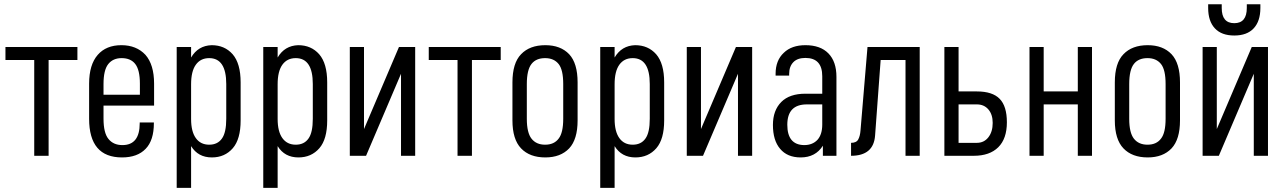

<svg xmlns="http://www.w3.org/2000/svg" viewBox="-20 -740 6102 912"><path d="M5.9 -516.6H347.7V-455.1H210.9V0H142.6V-455.1H5.9Z M471.7 -238.3V-176.8Q471.7 -108.4 495.1 -80.1Q518.6 -50.8 561.5 -50.8Q643.6 -50.8 643.6 -154.3V-158.2H710.9V-155.3Q710.9 -73.2 671.9 -33.2Q632.8 7.8 559.6 7.8Q403.3 7.8 403.3 -175.8V-342.8Q403.3 -432.6 444.3 -479.5Q484.4 -525.4 556.6 -525.4Q627.9 -525.4 670.9 -479.5Q711.9 -432.6 711.9 -342.8V-238.3ZM471.7 -340.8V-290H644.5V-342.8Q644.5 -408.2 622.1 -436.5Q600.6 -463.9 557.6 -463.9Q516.6 -463.9 494.1 -435.5Q471.7 -407.2 471.7 -340.8Z M819.3 -516.6H887.7V-466.8Q920.9 -523.4 985.4 -525.4Q1046.9 -525.4 1085 -482.4Q1123 -438.5 1123 -348.6V-168Q1123 -79.1 1085.9 -36.1Q1047.9 7.8 986.3 7.8Q920.9 7.8 887.7 -45.9V152.3H819.3ZM1054.7 -175.8V-340.8Q1054.7 -463.9 973.6 -463.9Q932.6 -463.9 910.2 -432.6Q887.7 -401.4 887.7 -339.8V-174.8Q887.7 -115.2 910.2 -84Q932.6 -52.7 973.6 -52.7Q1013.7 -52.7 1034.2 -82Q1054.7 -110.4 1054.7 -175.8Z M1230.5 -516.6H1298.8V-466.8Q1332 -523.4 1396.5 -525.4Q1458 -525.4 1496.1 -482.4Q1534.2 -438.5 1534.2 -348.6V-168Q1534.2 -79.1 1497.1 -36.1Q1459 7.8 1397.5 7.8Q1332 7.8 1298.8 -45.9V152.3H1230.5ZM1465.8 -175.8V-340.8Q1465.8 -463.9 1384.8 -463.9Q1343.8 -463.9 1321.3 -432.6Q1298.8 -401.4 1298.8 -339.8V-174.8Q1298.8 -115.2 1321.3 -84Q1343.8 -52.7 1384.8 -52.7Q1424.8 -52.7 1445.3 -82Q1465.8 -110.4 1465.8 -175.8Z M1641.6 -516.6H1709V-127L1875 -516.6H1952.1V0H1884.8V-389.6L1718.8 0H1641.6Z M2016.6 -516.6H2358.4V-455.1H2221.7V0H2153.3V-455.1H2016.6Z M2414.1 -168V-348.6Q2414.1 -440.4 2455.1 -482.4Q2496.1 -525.4 2570.3 -525.4Q2642.6 -525.4 2683.6 -482.4Q2723.6 -439.5 2723.6 -348.6V-168Q2723.6 -78.1 2683.6 -35.2Q2642.6 7.8 2570.3 7.8Q2496.1 7.8 2455.1 -35.2Q2414.1 -78.1 2414.1 -168ZM2655.3 -175.8V-340.8Q2655.3 -408.2 2633.8 -435.5Q2611.3 -463.9 2569.3 -463.9Q2526.4 -463.9 2504.9 -436.5Q2482.4 -408.2 2482.4 -340.8V-175.8Q2482.4 -109.4 2504.9 -81.1Q2527.3 -52.7 2569.3 -52.7Q2612.3 -52.7 2633.8 -82Q2655.3 -109.4 2655.3 -175.8Z M2831.1 -516.6H2899.4V-466.8Q2932.6 -523.4 2997.1 -525.4Q3058.6 -525.4 3096.7 -482.4Q3134.8 -438.5 3134.8 -348.6V-168Q3134.8 -79.1 3097.7 -36.1Q3059.6 7.8 2998 7.8Q2932.6 7.8 2899.4 -45.9V152.3H2831.1ZM3066.4 -175.8V-340.8Q3066.4 -463.9 2985.4 -463.9Q2944.3 -463.9 2921.9 -432.6Q2899.4 -401.4 2899.4 -339.8V-174.8Q2899.4 -115.2 2921.9 -84Q2944.3 -52.7 2985.4 -52.7Q3025.4 -52.7 3045.9 -82Q3066.4 -110.4 3066.4 -175.8Z M3242.2 -516.6H3309.6V-127L3475.6 -516.6H3552.7V0H3485.4V-389.6L3319.3 0H3242.2Z M3953.1 -375V0H3888.7V-47.9Q3853.5 7.8 3783.2 7.8Q3719.7 7.8 3685.5 -33.2Q3651.4 -73.2 3651.4 -146.5Q3651.4 -215.8 3691.4 -255.9Q3730.5 -294.9 3805.7 -294.9H3885.7V-377.9Q3885.7 -464.8 3805.7 -464.8Q3768.6 -464.8 3749 -445.3Q3728.5 -424.8 3728.5 -388.7V-380.9H3664.1V-389.6Q3664.1 -453.1 3703.1 -489.3Q3740.2 -525.4 3805.7 -525.4Q3877 -525.4 3915 -486.3Q3953.1 -447.3 3953.1 -375ZM3885.7 -148.4V-244.1H3812.5Q3719.7 -244.1 3719.7 -147.5Q3719.7 -51.8 3799.8 -50.8Q3839.8 -50.8 3863.3 -76.2Q3885.7 -101.6 3885.7 -148.4Z M4100.6 -516.6H4348.6V0H4281.2V-455.1H4163.1L4136.7 -96.7Q4129.9 0 4022.5 0V-61.5Q4047.9 -61.5 4056.6 -77.6Q4065.4 -93.8 4067.4 -120.1Z M4465.8 -516.6H4533.2V-305.7H4620.1Q4694.3 -305.7 4728.5 -270.5Q4762.7 -235.4 4762.7 -159.2Q4762.7 -81.1 4721.7 -40.5Q4680.7 0 4605.5 0H4465.8ZM4620.1 -244.1H4533.2V-61.5H4620.1Q4654.3 -61.5 4674.8 -87.9Q4695.3 -114.3 4695.3 -156.2Q4695.3 -196.3 4674.8 -220.2Q4654.3 -244.1 4620.1 -244.1Z M4870.1 -516.6H4937.5V-305.7H5099.6V-516.6H5167V0H5099.6V-244.1H4937.5V0H4870.1Z M5275.4 -168V-348.6Q5275.4 -440.4 5316.4 -482.4Q5357.4 -525.4 5431.6 -525.4Q5503.9 -525.4 5544.9 -482.4Q5585 -439.5 5585 -348.6V-168Q5585 -78.1 5544.9 -35.2Q5503.9 7.8 5431.6 7.8Q5357.4 7.8 5316.4 -35.2Q5275.4 -78.1 5275.4 -168ZM5516.6 -175.8V-340.8Q5516.6 -408.2 5495.1 -435.5Q5472.7 -463.9 5430.7 -463.9Q5387.7 -463.9 5366.2 -436.5Q5343.8 -408.2 5343.8 -340.8V-175.8Q5343.8 -109.4 5366.2 -81.1Q5388.7 -52.7 5430.7 -52.7Q5473.6 -52.7 5495.1 -82Q5516.6 -109.4 5516.6 -175.8Z M5692.4 -516.6H5759.8V-127L5925.8 -516.6H6002.9V0H5935.5V-389.6L5769.5 0H5692.4ZM5842.8 -571.3Q5782.2 -571.3 5750.5 -605.5Q5718.8 -639.6 5718.8 -702.1V-719.7H5783.2V-702.1Q5783.2 -629.9 5842.8 -629.9Q5902.3 -629.9 5902.3 -702.1V-719.7H5966.8V-702.1Q5966.8 -639.6 5935.1 -605.5Q5903.3 -571.3 5842.8 -571.3Z"/></svg>

Font: Dinish Condensed
Style: Regular
Weight: 400
Width: 3
Designer: Bert Driehuis
Foundry: Playbeing
Version: Version 3.006; git-39231f3c-release